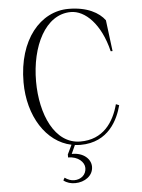

<svg xmlns="http://www.w3.org/2000/svg" viewBox="-61 -763 756 1025"><g transform="rotate(-5 317.0 -250.0)"><path d="M345 -715C195 -715 72 -574 72 -345C72 -164 164 -19 298 9L274 59V75C328 75 361 108 361 139C361 175 333 199 296 199C280 199 262 193 246 181L238 195C255 209 277 215 300 215C351 215 397 184 397 135C397 95 359 57 295 58L316 12C326 13 336 14 346 14C498 14 551 -106 570 -179L553 -186C528 -92 470 -3 346 -4C210 -5 139 -167 139 -344C139 -532 219 -697 356 -697C432 -697 514 -619 550 -470H560L539 -637C508 -679 445 -715 345 -715Z"/></g></svg>

Font: Sprat Condensed Light
Style: Regular
Weight: 300
Width: 3
Designer: Ethan Nakache
Foundry: Collletttivo
Version: Version 2.000;Glyphs 3.2 (3217)